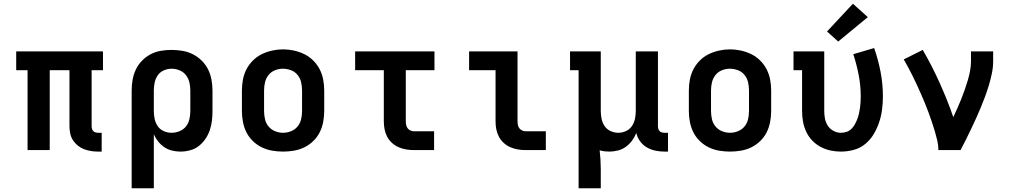

<svg xmlns="http://www.w3.org/2000/svg" viewBox="-20 -806 5440 1031"><path d="M507 8Q488 8 468.5 5Q449 2 431 -5Q413 -12 397.5 -24.5Q382 -37 371.5 -53.5Q361 -70 357 -89.5Q353 -109 353 -128V-429H247V0H128V-429H67V-530H533V-429H472V-128Q472 -121 474 -114Q476 -107 481 -102Q486 -97 493 -95Q500 -93 507 -93H526V8Z M687 205V-320Q687 -349 692 -377.5Q697 -406 709.5 -432.5Q722 -459 742.5 -480Q763 -501 788.5 -514.5Q814 -528 843 -533Q872 -538 901 -538Q930 -538 959.5 -533Q989 -528 1015 -515Q1041 -502 1062.5 -481Q1084 -460 1097 -434Q1110 -408 1115.5 -378.5Q1121 -349 1121 -320V-210Q1121 -184 1118 -158Q1115 -132 1106.5 -107Q1098 -82 1083 -60Q1068 -38 1047.5 -22Q1027 -6 1001 1Q975 8 949 8Q926 8 903.5 2.5Q881 -3 862.5 -15.5Q844 -28 829.5 -46Q815 -64 806 -85V205ZM901 -93Q923 -93 944 -101.5Q965 -110 978.5 -127Q992 -144 997 -166Q1002 -188 1002 -210V-320Q1002 -342 997 -363.5Q992 -385 978.5 -402.5Q965 -420 944 -428.5Q923 -437 901 -437Q880 -437 859.5 -428Q839 -419 827 -401.5Q815 -384 810.5 -362.5Q806 -341 806 -320V-210Q806 -189 810.5 -167.5Q815 -146 827 -128.5Q839 -111 859 -102Q879 -93 901 -93Z M1500 8Q1471 8 1441.5 3Q1412 -2 1385.5 -15Q1359 -28 1337.5 -49Q1316 -70 1303 -96Q1290 -122 1284.5 -151.5Q1279 -181 1279 -210V-320Q1279 -349 1284.5 -378.5Q1290 -408 1303.5 -434Q1317 -460 1338 -481Q1359 -502 1385.5 -515Q1412 -528 1441.5 -534.5Q1471 -541 1500 -541Q1529 -541 1558.5 -534.5Q1588 -528 1614.5 -515Q1641 -502 1662 -481Q1683 -460 1696.5 -434Q1710 -408 1715.5 -378.5Q1721 -349 1721 -320V-210Q1721 -181 1715.5 -151.5Q1710 -122 1697 -96Q1684 -70 1662.5 -49Q1641 -28 1614.5 -15Q1588 -2 1558.5 3Q1529 8 1500 8ZM1500 -93Q1522 -93 1543 -101.5Q1564 -110 1578 -127Q1592 -144 1597 -166Q1602 -188 1602 -210V-320Q1602 -342 1597 -364Q1592 -386 1578 -403.5Q1564 -421 1542.5 -429Q1521 -437 1499 -437Q1477 -437 1456 -428.5Q1435 -420 1421.5 -402.5Q1408 -385 1403 -363.5Q1398 -342 1398 -320V-210Q1398 -188 1403 -166Q1408 -144 1422 -127Q1436 -110 1457 -101.5Q1478 -93 1500 -93Z M2204 0Q2182 0 2161 -3.5Q2140 -7 2120.5 -15.5Q2101 -24 2085 -38.5Q2069 -53 2059 -72Q2049 -91 2045 -112Q2041 -133 2041 -155V-429H1887V-530H2313V-429H2159V-155Q2159 -145 2161 -135Q2163 -125 2169 -117Q2175 -109 2184.5 -105Q2194 -101 2204 -101H2311V0Z M2804 0Q2782 0 2761 -3.5Q2740 -7 2720.5 -15.5Q2701 -24 2685 -38.5Q2669 -53 2659 -72Q2649 -91 2645 -112Q2641 -133 2641 -155V-429H2499V-530H2759V-155Q2759 -145 2761 -135Q2763 -125 2769 -117Q2775 -109 2784.5 -105Q2794 -101 2804 -101H2911V0Z M3087 205V-429H3041V-530H3206V-210Q3206 -189 3210.5 -167.5Q3215 -146 3227 -128.5Q3239 -111 3259 -102Q3279 -93 3300 -93Q3321 -93 3341 -102Q3361 -111 3373 -128.5Q3385 -146 3389.5 -167.5Q3394 -189 3394 -210V-530H3513V-128Q3513 -121 3515 -114Q3517 -107 3522 -102Q3527 -97 3534 -95Q3541 -93 3548 -93H3567V8H3548Q3524 8 3499.5 3Q3475 -2 3453.5 -14.5Q3432 -27 3417 -47.5Q3402 -68 3397 -92Q3388 -70 3374 -51Q3360 -32 3341 -18Q3322 -4 3298.5 2Q3275 8 3252 8Q3239 8 3226 6.5Q3213 5 3200 1Q3203 26 3204.5 51.5Q3206 77 3206 102V205Z M3900 8Q3871 8 3841.5 3Q3812 -2 3785.5 -15Q3759 -28 3737.5 -49Q3716 -70 3703 -96Q3690 -122 3684.5 -151.5Q3679 -181 3679 -210V-320Q3679 -349 3684.5 -378.5Q3690 -408 3703.5 -434Q3717 -460 3738 -481Q3759 -502 3785.5 -515Q3812 -528 3841.5 -534.5Q3871 -541 3900 -541Q3929 -541 3958.5 -534.5Q3988 -528 4014.5 -515Q4041 -502 4062 -481Q4083 -460 4096.5 -434Q4110 -408 4115.5 -378.5Q4121 -349 4121 -320V-210Q4121 -181 4115.5 -151.5Q4110 -122 4097 -96Q4084 -70 4062.5 -49Q4041 -28 4014.5 -15Q3988 -2 3958.5 3Q3929 8 3900 8ZM3900 -93Q3922 -93 3943 -101.5Q3964 -110 3978 -127Q3992 -144 3997 -166Q4002 -188 4002 -210V-320Q4002 -342 3997 -364Q3992 -386 3978 -403.5Q3964 -421 3942.5 -429Q3921 -437 3899 -437Q3877 -437 3856 -428.5Q3835 -420 3821.5 -402.5Q3808 -385 3803 -363.5Q3798 -342 3798 -320V-210Q3798 -188 3803 -166Q3808 -144 3822 -127Q3836 -110 3857 -101.5Q3878 -93 3900 -93Z M4496 8Q4467 8 4439 2Q4411 -4 4386 -17.5Q4361 -31 4341 -52Q4321 -73 4309 -99Q4297 -125 4292 -153Q4287 -181 4287 -210V-429H4241V-530H4406V-210Q4406 -189 4410 -168.5Q4414 -148 4425.5 -130.5Q4437 -113 4456 -103Q4475 -93 4495 -93Q4511 -93 4526 -98Q4541 -103 4552 -114Q4563 -125 4570.5 -138.5Q4578 -152 4583.5 -166.5Q4589 -181 4592.5 -196Q4596 -211 4598 -226.5Q4600 -242 4601 -257Q4602 -272 4602 -288Q4602 -346 4591 -403Q4580 -460 4562 -515L4674 -548Q4696 -485 4708.5 -420Q4721 -355 4721 -288Q4721 -253 4716.5 -218Q4712 -183 4701 -150Q4690 -117 4672 -86.5Q4654 -56 4627 -33.5Q4600 -11 4565.5 -1.5Q4531 8 4496 8ZM4481 -583 4421 -637 4560 -786 4640 -714Z M5019 0Q5019 -26 5013 -51.5Q5007 -77 4999.5 -102.5Q4992 -128 4983.5 -152.5Q4975 -177 4966 -202Q4957 -227 4947 -251Q4937 -275 4926.5 -299Q4916 -323 4905 -347Q4894 -371 4882.5 -394.5Q4871 -418 4858.5 -441Q4846 -464 4833 -487L4935 -538Q4960 -495 4982.5 -451Q5005 -407 5025.5 -361.5Q5046 -316 5064.5 -270Q5083 -224 5099 -177Q5110 -201 5121 -225Q5132 -249 5141.5 -273.5Q5151 -298 5160 -323Q5169 -348 5176.5 -373.5Q5184 -399 5189 -425Q5194 -451 5194 -477V-530H5313V-477Q5313 -445 5306.5 -413.5Q5300 -382 5291 -351.5Q5282 -321 5271 -291Q5260 -261 5247.5 -231Q5235 -201 5222 -172Q5209 -143 5195 -114Q5181 -85 5167 -56.5Q5153 -28 5138 0Z"/></svg>

Font: Iosevka Slab Extended
Style: Bold
Weight: 700
Width: 7
Monospace: yes
Designer: Belleve Invis
Foundry: Belleve Invis
Version: Version 11.1.0; ttfautohint (v1.8.3)